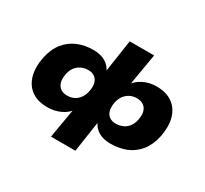

<svg xmlns="http://www.w3.org/2000/svg" viewBox="-170 -944 1468 1375"><g transform="rotate(30 564.0 -256.5)"><path d="M390 180 435 -82H449Q420 -36 369.5 -12.5Q319 11 262 11Q181 11 130 -25.5Q79 -62 60.5 -128Q42 -194 59 -281Q76 -361 116.5 -411Q157 -461 215 -485.5Q273 -510 346 -510Q404 -510 444.5 -486Q485 -462 504 -417H496L537 -693H739L692 -416H680Q709 -461 759 -485.5Q809 -510 866 -510Q948 -510 999 -473Q1050 -436 1068.5 -371Q1087 -306 1070 -217Q1053 -138 1012.5 -87.5Q972 -37 913.5 -13Q855 11 782 11Q723 11 683 -13Q643 -37 625 -82H631L592 180ZM343 -132Q372 -132 396.5 -143.5Q421 -155 439 -178.5Q457 -202 465 -237Q474 -280 466 -308.5Q458 -337 437 -352Q416 -367 383 -367Q352 -366 327 -354.5Q302 -343 284 -320.5Q266 -298 258 -262Q250 -220 258 -191Q266 -162 288 -147Q310 -132 343 -132ZM746 -132Q776 -133 801.5 -144Q827 -155 845.5 -178.5Q864 -202 871 -237Q880 -280 871.5 -308.5Q863 -337 841 -351.5Q819 -366 785 -366Q757 -366 732.5 -354.5Q708 -343 690 -320.5Q672 -298 663 -262Q655 -220 662.5 -191Q670 -162 691.5 -147Q713 -132 746 -132Z"/></g></svg>

Font: Nunito Sans 10pt Expanded Black
Style: Italic
Weight: 900
Width: 7
Italic angle: -9°
Designer: Vernon Adams
Foundry: Vernon Adams
Version: Version 3.101;gftools[0.9.27]